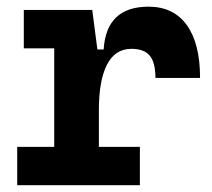

<svg xmlns="http://www.w3.org/2000/svg" viewBox="-20 -547 626 567"><path d="M272 -222.7V-113.3H393.1V0H30.8V-113.3H140.1V-404.3H50.3V-517.6H252.4L267.6 -400.9H286.1Q293.9 -527.3 418.5 -527.3Q492.2 -527.3 531.5 -473.1Q570.8 -418.9 570.8 -316.9H439Q439 -362.8 422.1 -382.8Q405.3 -402.8 368.2 -402.8Q319.8 -402.8 295.9 -356Q272 -309.1 272 -222.7Z"/></svg>

Font: Cascadia Code NF
Style: Bold
Weight: 700
Monospace: yes
Designer: Aaron Bell
Foundry: Saja Typeworks
Version: Version 2404.023; ttfautohint (v1.8.4)